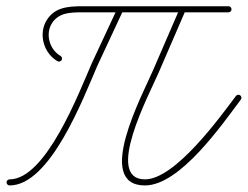

<svg xmlns="http://www.w3.org/2000/svg" viewBox="-30 -570 774 600"><path d="M159.1 -395.3C159.1 -395.3 159.1 -395.3 159.1 -395.3C127 -413.7 112.9 -457.1 128.6 -490.7C128.6 -490.7 128.6 -490.6 128.6 -490.5C128.5 -490.5 128.5 -490.4 128.5 -490.4C148.9 -531.1 188.7 -531.5 229 -531.5C380.7 -531.5 532.3 -531.5 684 -531.5C689.2 -531.5 693.5 -535.7 693.5 -541C693.5 -546.2 689.2 -550.5 684 -550.5C684 -550.5 684 -550.5 684 -550.5C532.3 -550.5 380.7 -550.5 229 -550.5C180.7 -550.5 135.6 -547.2 111.5 -498.9C111.5 -498.9 111.5 -498.9 111.4 -498.8C111.4 -498.7 111.4 -498.7 111.4 -498.7C91.6 -456.2 109.1 -402.1 149.6 -378.8C154.2 -376.2 160 -377.8 162.6 -382.3C165.2 -386.9 163.6 -392.7 159.1 -395.3ZM350 -549.6C345.3 -551.8 339.6 -549.7 337.4 -545C310.5 -487.3 283.6 -429.7 256.7 -372C256.7 -372 256.7 -372 256.7 -371.9C256.7 -371.8 256.6 -371.8 256.6 -371.8C216.2 -278.6 113 -9.5 0 -9.5C-5.2 -9.5 -9.5 -5.2 -9.5 0C-9.5 5.2 -5.2 9.5 0 9.5C126.9 9.5 229.7 -261.8 274.1 -364.2C274.1 -364.2 274 -364.2 274 -364.1C274 -364 274 -364 274 -364C300.8 -421.6 327.7 -479.3 354.6 -536.9C356.8 -541.7 354.8 -547.3 350 -549.6ZM532.3 -544.7C532.3 -544.7 532.3 -544.7 532.3 -544.7C504.2 -479.7 476.1 -414.8 448 -349.8C415.4 -274.5 263.2 9.5 423 9.5C533.4 9.5 666 -183.7 722.6 -258.8C725.7 -263 724.9 -268.9 720.7 -272.1C716.5 -275.2 710.6 -274.4 707.4 -270.2C707.4 -270.2 707.4 -270.2 707.4 -270.2C658.7 -205.5 517.8 -9.5 423 -9.5C294.6 -9.5 437.4 -277.4 465.4 -342.2C493.5 -407.2 521.6 -472.2 549.7 -537.2C551.8 -542 549.6 -547.6 544.8 -549.7C540 -551.8 534.4 -549.5 532.3 -544.7Z"/></svg>

Font: FRB American Cursive Extralight
Style: Italic
Weight: 200
Italic angle: -25°
Version: Version 2.0;Modular Font Editor K font №1